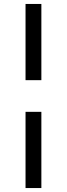

<svg xmlns="http://www.w3.org/2000/svg" viewBox="-20 -770 338 970"><path d="M189 -750V-365H109V-750ZM189 -205V180H109V-205Z"/></svg>

Font: Libre Baskerville
Style: Regular
Weight: 400
Designer: Pablo Impallari, Rodrigo Fuenzalida
Foundry: Pablo Impallari, Rodrigo Fuenzalida
Version: Version 1.000; ttfautohint (v0.93) -l 8 -r 50 -G 200 -x 14 -